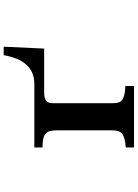

<svg xmlns="http://www.w3.org/2000/svg" viewBox="127 -873 746 1040"><g transform="rotate(-90 500.0 -353.0)"><path d="M472.2 -474.1Q460.9 -462.9 460.9 -437V-120.1Q460.9 -100.6 464.1 -86.9Q467.3 -73.2 478 -64.9Q488.8 -57.1 506.6 -52.5Q524.4 -47.9 554.2 -46.9V0H221.2V-44.9Q275.9 -47.9 295.9 -64.9Q306.6 -74.2 310.3 -87.9Q314 -101.6 314 -121.1V-416Q314 -439 310.3 -453.9Q306.6 -468.8 296.9 -478Q286.6 -487.8 268.3 -491.7Q250 -495.6 221.2 -496.1V-540H564.9Q631.8 -540 669.9 -584Q689.5 -605.5 701.9 -636.2Q714.4 -667 721.2 -706.1H767.1L756.8 -486.8H518.1Q484.9 -486.8 472.2 -474.1Z"/></g></svg>

Font: BIZ UDPMincho
Style: Bold
Weight: 700
Designer: TypeBank Co., Ltd.
Foundry: Morisawa Inc.
Version: Version 1.06